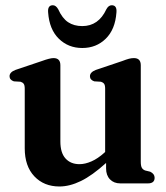

<svg xmlns="http://www.w3.org/2000/svg" viewBox="-20 -682 618 714"><path d="M72 -130.5V-352Q72 -365 68.2 -370.2Q64.5 -375.5 56.5 -378L31.5 -379.5Q15.5 -385 15.5 -398.5Q15.5 -413.5 37.5 -422L135.5 -455Q165.5 -466 179 -466Q204.5 -466 204.5 -439.5V-156Q204.5 -113.5 223.8 -92.5Q243 -71.5 275.5 -71.5Q296.5 -71.5 320 -81.8Q343.5 -92 368 -114L371 -117V-352Q371 -365 367.2 -370.2Q363.5 -375.5 355.5 -378L330.5 -379.5Q314.5 -385 314.5 -398.5Q314.5 -413.5 336.5 -422L434.5 -455Q450 -461 459.5 -463.5Q469 -466 478 -466Q503.5 -466 503.5 -439.5V-81Q503.5 -65 507.5 -58Q511.5 -51 520 -48L538.5 -43.5Q555 -35.5 555 -21Q555 0 530 0H427.5Q403.5 0 389 -15Q374.5 -30 374.5 -55.5V-76Q322.5 -29 280.8 -8.8Q239 11.5 201 11.5Q143.5 11.5 107.8 -26.2Q72 -64 72 -130.5ZM286 -585Q346.5 -585 375.5 -647.5Q383.5 -662.5 395.5 -662.5Q415.5 -662.5 413 -635.5Q408.5 -572.5 373.2 -538Q338 -503.5 286 -503.5Q234 -503.5 198.8 -538Q163.5 -572.5 159 -635.5Q156.5 -662.5 176.5 -662.5Q188 -662.5 196.5 -647.5Q211.5 -614 233.2 -599.5Q255 -585 286 -585Z"/></svg>

Font: Fraunces 72pt Soft SemiBold
Style: Regular
Weight: 600
Version: Version 1.000;[b76b70a41]